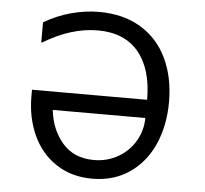

<svg xmlns="http://www.w3.org/2000/svg" viewBox="-52 -762 883 829"><g transform="rotate(5 390.0 -348.0)"><path d="M679 -347Q679 -245 643 -163.5Q607 -82 538.5 -35Q470 12 377 12Q287 12 220.5 -32Q154 -76 119.5 -151.5Q85 -227 85 -319V-348H584Q584 -481 523 -554.5Q462 -628 346 -628Q231 -628 111 -555H107V-642Q163 -675 224 -691.5Q285 -708 344 -708Q450 -708 525.5 -662.5Q601 -617 640 -535Q679 -453 679 -347ZM583 -269H182Q191 -184 241 -126.5Q291 -69 377 -69Q436 -69 483.5 -97Q531 -125 557 -171Q583 -217 583 -269Z"/></g></svg>

Font: Amiko
Style: Regular
Weight: 400
Designer: Pablo Impallari, Rodrigo Fuenzalida, Andres Torresi
Foundry: Impallari Type
Version: Version 1.001; ttfautohint (v1.3)